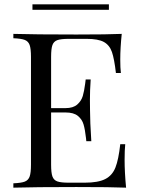

<svg xmlns="http://www.w3.org/2000/svg" viewBox="-20 -864 649 884"><path d="M42 0ZM560.5 0Q492.7 -2.9 331.5 -2.9Q139.6 -2.9 41.5 0V-20Q77.6 -21.5 94 -27.8Q110.4 -34.2 116.5 -51.3Q122.6 -68.4 122.6 -106V-602.1Q122.6 -639.6 116.5 -656.7Q110.4 -673.8 94 -680.2Q77.6 -686.5 41.5 -688V-708Q139.6 -705.1 331.5 -705.1Q478.5 -705.1 540.5 -708Q533.7 -642.6 533.7 -589.8Q533.7 -550.8 536.6 -527.8H513.7Q506.3 -592.8 495.4 -624.5Q484.4 -656.2 458.3 -670.7Q432.1 -685.1 379.4 -685.1H296.4Q260.3 -685.1 243.9 -679.2Q227.5 -673.3 221.4 -656.5Q215.3 -639.6 215.3 -602.1V-366.2H281.7Q316.9 -366.2 335.7 -382.8Q354.5 -399.4 361.1 -421.9Q367.7 -444.3 372.1 -478.5Q372.6 -487.3 374.5 -498H397.5Q394 -448.7 394 -403.8L394.5 -356Q394.5 -305.2 400.4 -213.9H377.4L376 -228Q371.6 -267.6 364.7 -291Q357.9 -314.5 338.6 -330.3Q319.3 -346.2 281.7 -346.2H215.3V-106Q215.3 -68.4 221.4 -51.5Q227.5 -34.7 243.9 -28.8Q260.3 -22.9 296.4 -22.9H369.6Q432.1 -22.9 464.6 -39.6Q497.1 -56.2 511.5 -92.8Q525.9 -129.4 533.7 -200.2H556.6Q553.7 -173.3 553.7 -127.9Q553.7 -71.3 560.5 0ZM129.4 -818.8V-844.2H481.4V-818.8Z"/></svg>

Font: Playfair Display SC
Style: Regular
Weight: 400
Designer: Claus Eggers Sørensen
Foundry: Claus Eggers Sørensen
Version: Version 1.004;PS 001.004;hotconv 1.0.70;makeotf.lib2.5.58329